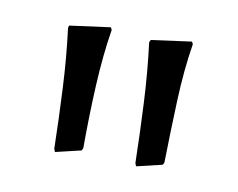

<svg xmlns="http://www.w3.org/2000/svg" viewBox="-39 -778 385 310"><g transform="rotate(10 153.0 -623.0)"><path d="M67 -516 65 -521Q64 -569 61.5 -619.5Q59 -670 53 -717L54 -721L121 -730L123 -726Q116 -683 113.5 -632Q111 -581 111 -530L109 -526ZM200 -516 198 -521Q197 -569 194.5 -619.5Q192 -670 186 -717L188 -721L254 -730L256 -726Q249 -683 247 -632Q245 -581 244 -530L242 -526Z"/></g></svg>

Font: Quattrocento
Style: Regular
Weight: 400
Designer: Pablo Impallari
Foundry: Pablo Impallari, Igino Marini, Branda Gallo
Version: Version 2.000